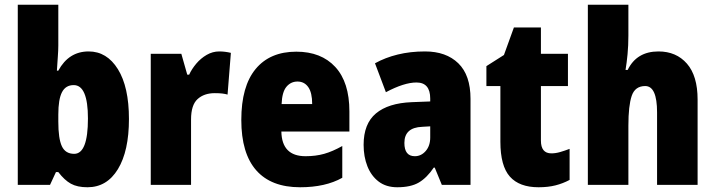

<svg xmlns="http://www.w3.org/2000/svg" viewBox="-20 -780 3016 810"><path d="M226 -588Q226 -568 224 -541.5Q222 -515 220 -482H226Q270 -563 354 -563Q431 -563 477.5 -488Q524 -413 524 -278Q524 -143 477.5 -66.5Q431 10 349 10Q306 10 279 -5Q252 -20 226 -54H216L191 0H55V-760H226ZM291 -421Q257 -421 241.5 -391Q226 -361 226 -297V-267Q226 -195 241 -163Q256 -131 293 -131Q351 -131 351 -280Q351 -421 291 -421Z M905 -563Q929 -563 954 -557L940 -381Q930 -384 917.5 -385.5Q905 -387 886 -387Q841 -387 813.5 -362Q786 -337 786 -276V0H616V-553H745L770 -465H778Q789 -489 808 -511.5Q827 -534 852 -548.5Q877 -563 905 -563Z M1230 -562Q1335 -562 1394.5 -497.5Q1454 -433 1454 -310V-225H1167Q1169 -121 1269 -121Q1312 -121 1347.5 -131Q1383 -141 1424 -164V-30Q1353 10 1246 10Q1124 10 1061 -61.5Q998 -133 998 -274Q998 -416 1058.5 -489Q1119 -562 1230 -562ZM1235 -436Q1207 -436 1188.5 -414Q1170 -392 1168 -341H1297Q1297 -389 1280.5 -412.5Q1264 -436 1235 -436Z M1773 -563Q1862 -563 1913.5 -513Q1965 -463 1965 -363V0H1844L1814 -73H1810Q1781 -30 1747 -10Q1713 10 1656 10Q1609 10 1577.5 -14Q1546 -38 1530 -78.5Q1514 -119 1514 -169Q1514 -258 1566 -301.5Q1618 -345 1717 -349L1795 -352V-364Q1795 -432 1737 -432Q1685 -432 1608 -391L1562 -513Q1605 -537 1658 -550Q1711 -563 1773 -563ZM1761 -245Q1686 -242 1686 -177Q1686 -121 1730 -121Q1757 -121 1776 -143Q1795 -165 1795 -200V-247Z M2306 -133Q2324 -133 2343 -138.5Q2362 -144 2383 -152V-21Q2355 -6 2323.5 2Q2292 10 2252 10Q2171 10 2131 -35Q2091 -80 2091 -182V-417H2032V-501L2106 -548L2148 -664H2262V-553H2376V-417H2262V-187Q2262 -133 2306 -133Z M2631 -630Q2631 -588 2627.5 -551.5Q2624 -515 2619 -485H2628Q2666 -563 2758 -563Q2833 -563 2878 -511.5Q2923 -460 2923 -360V0H2752V-306Q2752 -417 2702 -417Q2659 -417 2645 -375.5Q2631 -334 2631 -250V0H2460V-760H2631Z"/></svg>

Font: Noto Sans Ethiopic Condensed Black
Style: Regular
Weight: 900
Width: 3
Designer: Monotype Design Team
Foundry: Monotype Imaging Inc.
Version: Version 2.102; ttfautohint (v1.8.4.7-5d5b)